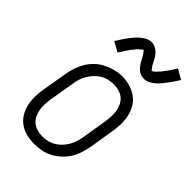

<svg xmlns="http://www.w3.org/2000/svg" viewBox="-228 -857 957 957"><g transform="rotate(45 250.0 -378.5)"><path d="M201 8Q173 8 146 1.5Q119 -5 97.5 -20.5Q76 -36 62.5 -58.5Q49 -81 43 -107Q37 -133 37.5 -161.5Q38 -190 43 -218L65 -348Q69 -373 77 -397.5Q85 -422 98.5 -444.5Q112 -467 132 -486Q152 -505 175.5 -516.5Q199 -528 224 -534.5Q249 -541 275 -541Q303 -541 329.5 -533Q356 -525 377.5 -510Q399 -495 412.5 -472Q426 -449 432 -423Q438 -397 437.5 -368.5Q437 -340 432 -312L411 -182Q406 -157 398.5 -132.5Q391 -108 377 -85.5Q363 -63 343 -44.5Q323 -26 299.5 -13.5Q276 -1 250.5 3.5Q225 8 201 8ZM202 -47Q220 -47 238.5 -51Q257 -55 274 -65Q291 -75 304.5 -89.5Q318 -104 327.5 -120.5Q337 -137 342.5 -155Q348 -173 351 -191L372 -321Q375 -341 376 -360.5Q377 -380 374 -398Q371 -416 363 -433Q355 -450 341 -461.5Q327 -473 309 -478Q291 -483 271 -483Q253 -483 234.5 -478.5Q216 -474 200 -464Q184 -454 170.5 -439.5Q157 -425 147.5 -408.5Q138 -392 132.5 -374.5Q127 -357 125 -339L103 -209Q100 -189 99 -170Q98 -151 101 -132.5Q104 -114 112 -97.5Q120 -81 133.5 -69.5Q147 -58 165 -52.5Q183 -47 202 -47ZM357 -608Q347 -608 338 -611Q329 -614 321 -619.5Q313 -625 307 -632Q301 -639 295.5 -647Q290 -655 286 -662.5Q282 -670 277 -679.5Q272 -689 266.5 -696Q261 -703 257 -709Q255 -709 251.5 -706.5Q248 -704 245 -701.5Q242 -699 238 -695.5Q234 -692 232 -690Q230 -688 228 -685.5Q226 -683 224 -680.5Q222 -678 220 -675.5Q218 -673 215.5 -670Q213 -667 210.5 -664Q208 -661 206 -657.5Q204 -654 201 -650.5Q198 -647 195.5 -643Q193 -639 190.5 -635Q188 -631 185 -626.5Q182 -622 179 -617.5Q176 -613 173 -608L121 -637Q132 -655 142 -670Q152 -685 161.5 -697.5Q171 -710 179.5 -719.5Q188 -729 200.5 -740Q213 -751 227.5 -758Q242 -765 257 -765Q264 -765 270.5 -763.5Q277 -762 282.5 -759.5Q288 -757 293.5 -753Q299 -749 303.5 -745Q308 -741 312 -736Q316 -731 319.5 -725.5Q323 -720 326 -715Q329 -710 331.5 -704.5Q334 -699 337.5 -692.5Q341 -686 344.5 -680.5Q348 -675 351.5 -671.5Q355 -668 358 -663Q360 -664 363.5 -666Q367 -668 370 -670.5Q373 -673 377 -677Q381 -681 382.5 -683Q384 -685 386 -687Q388 -689 390.5 -691.5Q393 -694 395 -696.5Q397 -699 399 -702Q401 -705 403.5 -708Q406 -711 408.5 -714.5Q411 -718 413.5 -721.5Q416 -725 419 -729Q422 -733 424.5 -737Q427 -741 430 -745.5Q433 -750 436 -755Q439 -760 442 -765L494 -735Q483 -717 472.5 -702Q462 -687 452.5 -675Q443 -663 435 -653Q427 -643 414 -632Q401 -621 387 -614.5Q373 -608 357 -608Z"/></g></svg>

Font: Iosevka Curly Slab LtObl
Style: Regular
Weight: 300
Italic angle: -9°
Monospace: yes
Designer: Belleve Invis
Foundry: Belleve Invis
Version: Version 11.0.0; ttfautohint (v1.8.3)